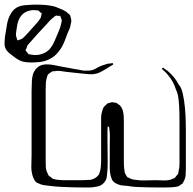

<svg xmlns="http://www.w3.org/2000/svg" viewBox="-156 -793 850 845"><path d="M117 -588Q107 -570 92.5 -555Q78 -540 58 -531Q41 -523 21.5 -520.5Q2 -518 -17 -518Q-30 -518 -43 -519.5Q-56 -521 -67 -526Q-82 -533 -93 -542Q-104 -550 -116 -560Q-128 -570 -133 -583Q-137 -594 -136 -607.5Q-135 -621 -134 -632Q-130 -655 -125.5 -684Q-121 -713 -107 -735Q-95 -755 -76 -763Q-62 -769 -47.5 -770Q-33 -771 -19 -772Q-4 -773 18 -772.5Q40 -772 61.5 -769Q83 -766 98 -759Q111 -754 123 -748.5Q135 -743 145 -733Q147 -731 149.5 -729Q152 -727 153 -725Q154 -723 154 -720.5Q154 -718 155 -716Q156 -713 157 -709.5Q158 -706 158 -702Q158 -698 157 -694Q156 -690 155 -686Q154 -676 150 -666Q146 -656 141 -646Q136 -632 130.5 -617.5Q125 -603 117 -588ZM-17 -666Q-9 -675 -1.5 -683Q6 -691 13 -700Q16 -705 19.5 -709Q23 -713 24 -718Q25 -721 25.5 -723.5Q26 -726 26 -729Q28 -731 28 -734L21 -739Q19 -741 16.5 -743.5Q14 -746 12 -747Q10 -748 6.5 -747.5Q3 -747 1 -748Q-17 -750 -35 -743.5Q-53 -737 -64 -722Q-76 -706 -80 -683.5Q-84 -661 -86 -642Q-86 -636 -84 -630.5Q-82 -625 -81 -620Q-80 -619 -80 -617.5Q-80 -616 -79 -615Q-79 -615 -74 -617L-64 -620Q-59 -622 -55 -625.5Q-51 -629 -47 -633Q-39 -641 -32 -649Q-25 -657 -17 -666ZM47 -684Q29 -665 11 -645.5Q-7 -626 -24 -606Q-27 -602 -30.5 -598.5Q-34 -595 -36 -591Q-37 -589 -38 -585Q-39 -581 -41 -578Q-41 -577 -42.5 -574.5Q-44 -572 -43 -571Q-43 -570 -41 -568Q-39 -566 -38 -564Q-36 -563 -34.5 -560Q-33 -557 -31 -555Q-28 -554 -23.5 -553.5Q-19 -553 -15 -552Q7 -548 30 -556Q53 -564 66 -581Q77 -595 84 -612Q91 -629 98 -645Q102 -655 106 -664.5Q110 -674 112 -684Q113 -689 114.5 -694.5Q116 -700 116 -704Q116 -706 114.5 -709Q113 -712 112 -715Q111 -716 110.5 -719Q110 -722 109 -723Q108 -724 104 -723.5Q100 -723 98 -723Q93 -726 90 -724Q87 -723 84 -720.5Q81 -718 79 -716Q71 -710 63 -702Q55 -694 47 -684ZM662 -214V-54Q662 -38 661 -23Q660 -8 652 6Q651 8 650 10.5Q649 13 647 15Q646 16 643 17.5Q640 19 638 21L629 27Q627 28 624 28Q621 28 619 29Q607 31 595 31.5Q583 32 571 32Q560 32 539 32Q518 32 494 31.5Q470 31 449 30Q428 29 417 27Q407 25 396.5 24.5Q386 24 375 22Q365 20 354 14Q343 8 337 -2Q336 -4 335.5 -6Q335 -8 334 -10Q330 -21 328.5 -32.5Q327 -44 327 -56V-157Q327 -172 327.5 -188Q328 -204 326 -219Q325 -222 325 -228Q325 -234 322 -235Q319 -238 318 -237Q318 -237 318 -235Q318 -231 317.5 -228Q317 -225 317 -221V-173Q317 -158 317.5 -131Q318 -104 318 -77Q318 -50 316 -35Q315 -28 314.5 -19.5Q314 -11 311 -3Q301 18 280 26Q277 27 273.5 27.5Q270 28 266 29Q253 32 238.5 32Q224 32 210 32Q195 32 168 31.5Q141 31 114 29.5Q87 28 72 26Q57 24 42 22.5Q27 21 14 14Q7 12 3 9Q-3 3 -7 -5.5Q-11 -14 -13 -21Q-19 -42 -18 -65Q-17 -88 -17 -109V-357Q-17 -374 -17 -391.5Q-17 -409 -16 -426Q-16 -438 -14 -452Q-12 -466 -7 -476Q5 -498 25 -506Q34 -509 44 -509.5Q54 -510 64 -509Q75 -508 86.5 -505.5Q98 -503 109 -501L179 -488Q189 -487 199 -484.5Q209 -482 219 -482Q229 -482 238.5 -482.5Q248 -483 257 -487Q262 -489 267 -492Q272 -495 276 -497Q285 -502 294 -505Q303 -508 313 -511Q318 -513 322.5 -513Q327 -513 332 -514Q333 -514 336 -515Q339 -516 340 -515Q341 -515 341.5 -512Q342 -509 342 -509Q341 -508 337.5 -506Q334 -504 332 -503L308 -488Q298 -482 286.5 -476Q275 -470 263 -468Q250 -465 236 -466.5Q222 -468 208 -469Q189 -471 170.5 -473Q152 -475 134 -477Q122 -479 110 -480.5Q98 -482 86 -480Q83 -479 79.5 -479.5Q76 -480 73 -478Q71 -477 68.5 -475.5Q66 -474 64 -472Q62 -471 59.5 -469Q57 -467 55 -465Q54 -464 53.5 -462Q53 -460 52 -458Q50 -451 48.5 -445.5Q47 -440 46 -432Q45 -414 45 -395Q45 -376 45 -358V-91Q45 -76 45.5 -60.5Q46 -45 53 -31Q54 -29 55 -26.5Q56 -24 57 -22Q59 -19 62.5 -17Q66 -15 68 -13Q70 -12 72 -10Q74 -8 75 -7Q79 -5 85 -4Q91 -3 95 -2Q103 -1 111.5 -0.5Q120 0 127 0H183Q194 0 206 0Q218 0 229 -1Q233 -1 236.5 -1Q240 -1 244 -2Q267 -7 280 -26L283 -36Q287 -47 287.5 -57.5Q288 -68 289 -78V-248Q289 -261 289 -275Q289 -289 293 -301Q294 -306 296 -312Q298 -318 301 -322Q305 -327 310 -331Q312 -333 313.5 -334.5Q315 -336 316 -337Q318 -339 321 -339Q324 -339 326 -340Q328 -341 331 -342Q334 -343 336 -343Q340 -344 344 -342Q347 -341 350.5 -341Q354 -341 357 -340Q359 -339 360.5 -337.5Q362 -336 363 -335Q366 -333 369.5 -331Q373 -329 374 -326Q377 -323 380 -317.5Q383 -312 384 -308Q388 -295 388.5 -281.5Q389 -268 389 -255V-85Q389 -74 389.5 -63.5Q390 -53 392 -42Q392 -37 394 -31Q396 -27 399 -21.5Q402 -16 405 -13L412 -10Q424 -3 437 -2Q460 2 484 1Q508 0 530 0Q545 0 562 1Q579 2 594 -2Q598 -4 604 -6Q610 -8 613 -10Q615 -12 617 -14.5Q619 -17 620 -19Q622 -21 624 -23Q626 -25 627 -27Q629 -30 629 -33.5Q629 -37 630 -40Q634 -54 634 -69Q634 -84 634 -98V-256Q634 -271 633.5 -299Q633 -327 630 -354.5Q627 -382 619 -397Q608 -434 584 -462Q580 -467 575 -472.5Q570 -478 565 -482L556 -490Q556 -491 558.5 -493Q561 -495 561 -495Q563 -495 564 -494Q565 -493 566 -492Q570 -489 574 -486.5Q578 -484 582 -481Q597 -468 609.5 -453Q622 -438 631 -420Q642 -409 648.5 -380.5Q655 -352 658 -318Q661 -284 661.5 -255Q662 -226 662 -214Z"/></svg>

Font: Rubik Vinyl
Style: Regular
Weight: 400
Designer: Hubert and Fischer, NaN
Foundry: Hubert and Fischer, NaN
Version: Version 2.200